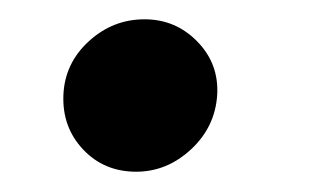

<svg xmlns="http://www.w3.org/2000/svg" viewBox="-20 -450 331 195"><path d="M118.3 -275.6Q85.6 -275.6 64.3 -298.3Q43 -321 44.4 -353.7Q45.8 -385.7 70.1 -408Q94.5 -430.4 126.8 -430.4Q158.4 -430.4 180.4 -407.8Q202.4 -385.3 200.6 -353.7Q198.5 -321 174 -298.3Q149.5 -275.6 118.3 -275.6Z"/></svg>

Font: Inter UI Semi Bold
Style: Italic
Weight: 600
Italic angle: -9.39999°
Designer: Rasmus Andersson
Foundry: rsms
Version: 3.2;8d6f07862